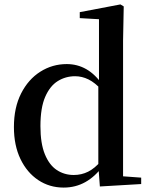

<svg xmlns="http://www.w3.org/2000/svg" viewBox="-20 -833 686 869"><path d="M268 16Q204 16 153 -18Q102 -52 72.5 -113.5Q43 -175 43 -258Q43 -346 75.5 -410Q108 -474 162.5 -508.5Q217 -543 282 -543Q330 -543 370.5 -520Q411 -497 446 -447H456L440 -426Q410 -459 380.5 -473.5Q351 -488 320 -488Q277 -488 241.5 -466Q206 -444 184.5 -394.5Q163 -345 163 -262Q163 -184 183 -135Q203 -86 237 -63.5Q271 -41 314 -41Q349 -41 379 -56Q409 -71 438 -105L455 -81H445Q411 -34 366.5 -9Q322 16 268 16ZM432 11 425 -84V-87V-446L428 -457V-746L341 -751V-778L525 -813L540 -804L537 -649V-35L619 -29V0Z"/></svg>

Font: Noto Serif SC ExtraLight SemiBold
Style: Regular
Weight: 600
Version: Version 2.002-H1;hotconv 1.1.0;makeotfexe 2.6.0